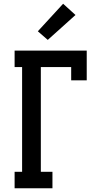

<svg xmlns="http://www.w3.org/2000/svg" viewBox="-20 -1005 540 1025"><path d="M58 0V-88H98V-647H58V-735H443V-576H360V-647H198V-88H260V0ZM235 -792 182 -838 317 -985 383 -925Z"/></svg>

Font: Iosevka Slab Semibold
Style: Regular
Weight: 600
Monospace: yes
Designer: Belleve Invis
Foundry: Belleve Invis
Version: Version 11.1.1; ttfautohint (v1.8.3)